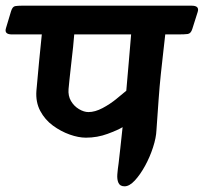

<svg xmlns="http://www.w3.org/2000/svg" viewBox="-76 -632 717 675"><path d="M-55 -533 -37 -593Q-32 -609 -22.5 -610.5Q-13 -612 0 -612H598Q626 -612 619 -590L600 -530Q595 -514 584 -512.5Q573 -511 551 -511H505Q502 -484 498 -449Q494 -414 489.5 -372Q485 -330 481.5 -280.5Q478 -231 474 -174Q473 -148 462 -114Q451 -80 434 -49Q417 -18 398 2.5Q379 23 362 23Q346 23 340.5 11Q335 -1 336.5 -19.5Q338 -38 341 -58Q343 -78 347 -111Q351 -144 355 -185Q339 -175 302.5 -161.5Q266 -148 226 -148Q200 -148 169 -159Q138 -170 110 -190.5Q82 -211 65.5 -242Q49 -273 52 -313Q56 -362 61.5 -416.5Q67 -471 71 -511H-34Q-62 -511 -55 -533ZM165 -319Q163 -295 173.5 -277Q184 -259 201.5 -248.5Q219 -238 235 -238Q258 -238 284.5 -252Q311 -266 333.5 -284.5Q356 -303 368 -313Q372 -361 376.5 -411Q381 -461 385 -511H185Q184 -495 181 -467Q178 -439 174.5 -409Q171 -379 168.5 -354.5Q166 -330 165 -319Z"/></svg>

Font: Alkatra Medium
Style: Regular
Weight: 500
Designer: Suman Bhandary
Version: Version 1.100;gftools[0.9.22]